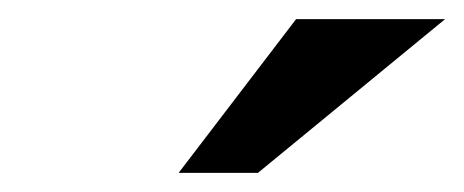

<svg xmlns="http://www.w3.org/2000/svg" viewBox="-20 -838 486 201"><path d="M167 -657H250L446 -818H290Z"/></svg>

Font: Geom Medium
Style: Italic
Weight: 500
Italic angle: -10°
Version: Version 1.102